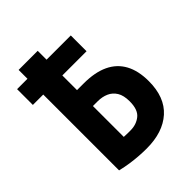

<svg xmlns="http://www.w3.org/2000/svg" viewBox="-210 -855 981 981"><g transform="rotate(-45 280.0 -364.5)"><path d="M274 9Q248 9 219 7Q190 5 159 0.5Q128 -4 95 -12V-560H20V-674H95V-738H233V-674H408V-560H233V-454H281Q362 -454 416 -428.5Q470 -403 497.5 -352.5Q525 -302 525 -227Q525 -111 458 -51Q391 9 274 9ZM281 -115Q323 -115 353 -139Q383 -163 383 -223Q383 -266 367.5 -291Q352 -316 326 -327.5Q300 -339 267 -339H233V-116Q239 -116 246.5 -115.5Q254 -115 263 -115Q272 -115 281 -115Z"/></g></svg>

Font: Ubuntu Sans Mono
Style: Bold
Weight: 700
Monospace: yes
Designer: Dalton Maag Ltd
Foundry: Dalton Maag Ltd
Version: Version 1.006